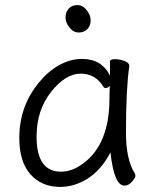

<svg xmlns="http://www.w3.org/2000/svg" viewBox="-20 -718 615 756"><path d="M470 13Q429 13 415 -118Q378 -48 325.5 -15Q273 18 217 18Q144 18 100 -31.5Q56 -81 56 -175Q56 -300 134 -394Q169 -437 213 -461.5Q257 -486 303 -486Q381 -486 413 -420V-475Q413 -485 432 -485Q451 -485 470 -478Q489 -471 489 -459V-457Q476 -368 476 -195Q476 -90 511 -35Q513 -31 513 -24.5Q513 -18 499.5 -2.5Q486 13 470 13ZM124 -180Q124 -42 220 -42Q264 -42 307 -74Q411 -150 411 -330Q411 -355 412 -380Q403 -371 397 -371Q391 -371 388 -375Q357 -428 297.5 -428Q238 -428 181 -356Q124 -284 124 -180ZM284.5 -698Q306 -698 321.5 -678Q337 -658 337 -637.5Q337 -617 324 -603.5Q311 -590 290 -590Q269 -590 253.5 -609.5Q238 -629 238 -649.5Q238 -670 250.5 -684Q263 -698 284.5 -698Z"/></svg>

Font: LXGW WenKai
Style: Regular
Weight: 400
Designer: LXGW / Fontworks Inc.
Foundry: LXGW / Fontworks Inc.
Version: Version 1.520; June 14, 2025